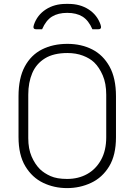

<svg xmlns="http://www.w3.org/2000/svg" viewBox="-20 -945 690 985"><path d="M196 -795H165Q146 -795 154 -818Q171 -868 215 -896.5Q259 -925 318 -925H332Q391 -925 435 -896.5Q479 -868 496 -818Q504 -795 485 -795H454Q434 -841 403 -860Q372 -879 325 -879Q278 -879 247 -860Q216 -841 196 -795ZM326 -720Q397 -720 453 -691.5Q509 -663 542 -603.5Q575 -544 575 -451V-241Q575 -149 540 -91.5Q505 -34 447.5 -7Q390 20 324 20Q258 20 201.5 -7Q145 -34 110 -92Q75 -150 75 -242V-451Q75 -544 107 -603.5Q139 -663 195.5 -691.5Q252 -720 326 -720ZM125 -236Q125 -182 142 -142.5Q159 -103 185 -77Q207 -56 239.5 -41.5Q272 -27 324 -27Q382 -27 427 -52Q472 -77 498.5 -125Q525 -173 525 -241V-459Q525 -517 507 -558.5Q489 -600 463 -625Q441 -646 405.5 -659.5Q370 -673 326 -673Q255 -673 210.5 -645.5Q166 -618 145.5 -570Q125 -522 125 -459Z"/></svg>

Font: Recursive Sn Lnr St Lt
Style: Regular
Weight: 300
Version: Version 1.079;hotconv 1.0.112;makeotfexe 2.5.65598; ttfautoh